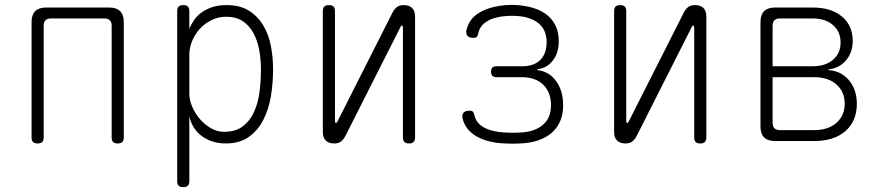

<svg xmlns="http://www.w3.org/2000/svg" viewBox="-20 -581 3640 791"><path d="M135 10Q122 10 116 4Q110 -2 110 -15V-490Q110 -520 125 -535Q140 -550 170 -550H430Q460 -550 475 -535Q490 -520 490 -490V-15Q490 -2 484 4Q478 10 465 10Q452 10 446 4Q440 -2 440 -15V-475Q440 -490 432.5 -497.5Q425 -505 410 -505H190Q175 -505 167.5 -497.5Q160 -490 160 -475V-15Q160 -2 154 4Q148 10 135 10Z M735 -560Q748 -560 754 -554Q760 -548 760 -535V-462Q766 -477 776.5 -494Q787 -511 805 -525.5Q823 -540 849.5 -550Q876 -560 913 -560Q969 -560 1005.5 -537Q1042 -514 1064.5 -476.5Q1087 -439 1096 -391.5Q1105 -344 1105 -295Q1105 -239 1096 -184.5Q1087 -130 1064.5 -86.5Q1042 -43 1004.5 -16.5Q967 10 910 10Q855 10 814 -18.5Q773 -47 760 -101V165Q760 178 754 184Q748 190 735 190Q722 190 716 184Q710 178 710 165V-535Q710 -548 716 -554Q722 -560 735 -560ZM912 -512Q879 -512 851 -498Q823 -484 803 -462Q783 -440 771.5 -412Q760 -384 760 -356V-195Q760 -169 772 -141Q784 -113 804 -90Q824 -67 849.5 -52.5Q875 -38 903 -38Q950 -38 979.5 -60Q1009 -82 1026 -118.5Q1043 -155 1049 -201Q1055 -247 1055 -295Q1055 -336 1048 -374.5Q1041 -413 1024.5 -444Q1008 -475 980.5 -493.5Q953 -512 912 -512Z M1310 -37V-535Q1310 -548 1316 -554Q1322 -560 1335 -560Q1348 -560 1354 -554Q1360 -548 1360 -535V-80Q1362 -74 1364 -74Q1366 -74 1367 -76L1370 -80L1596 -527Q1604 -543 1614.5 -551.5Q1625 -560 1643 -560Q1666 -560 1678 -548Q1690 -536 1690 -513V-15Q1690 -2 1684 4Q1678 10 1665 10Q1652 10 1646 4Q1640 -2 1640 -15V-470Q1638 -476 1636 -476Q1634 -476 1633 -475L1630 -470L1404 -23Q1396 -7 1385.5 1.5Q1375 10 1357 10Q1334 10 1322 -2Q1310 -14 1310 -37Z M1902 -458Q1913 -505 1956.5 -530Q2000 -555 2066 -560Q2077 -561 2089 -561Q2101 -561 2112 -560Q2151 -557 2182.5 -546.5Q2214 -536 2236 -517.5Q2258 -499 2270 -472.5Q2282 -446 2282 -411Q2282 -363 2257.5 -331.5Q2233 -300 2194 -296V-292Q2242 -287 2271 -247Q2300 -207 2300 -147Q2300 -111 2288 -82.5Q2276 -54 2253 -34Q2230 -14 2198 -3Q2166 8 2125 10Q2109 11 2092.5 11Q2076 11 2060 10Q1989 7 1943.5 -19Q1898 -45 1886 -92Q1884 -100 1885 -106Q1886 -112 1889.5 -116.5Q1893 -121 1899.5 -123Q1906 -125 1915 -125Q1919 -125 1922.5 -124Q1926 -123 1928 -121Q1930 -119 1931.5 -116Q1933 -113 1934 -108Q1941 -74 1973.5 -56Q2006 -38 2060 -35Q2076 -34 2092.5 -34Q2109 -34 2125 -35Q2183 -38 2216.5 -66.5Q2250 -95 2250 -147Q2250 -201 2218 -232Q2186 -263 2130 -263H2025Q2014 -263 2008.5 -269Q2003 -275 2003 -286Q2003 -297 2008.5 -302.5Q2014 -308 2025 -308H2130Q2181 -308 2206.5 -334.5Q2232 -361 2232 -407Q2232 -457 2200 -484Q2168 -511 2112 -515Q2101 -516 2089 -516Q2077 -516 2066 -515Q2018 -512 1987 -493.5Q1956 -475 1950 -442Q1949 -438 1947.5 -434.5Q1946 -431 1944 -429Q1942 -427 1938.5 -426Q1935 -425 1931 -425Q1922 -425 1915.5 -427Q1909 -429 1905.5 -433.5Q1902 -438 1901 -444Q1900 -450 1902 -458Z M2510 -37V-535Q2510 -548 2516 -554Q2522 -560 2535 -560Q2548 -560 2554 -554Q2560 -548 2560 -535V-80Q2562 -74 2564 -74Q2566 -74 2567 -76L2570 -80L2796 -527Q2804 -543 2814.5 -551.5Q2825 -560 2843 -560Q2866 -560 2878 -548Q2890 -536 2890 -513V-15Q2890 -2 2884 4Q2878 10 2865 10Q2852 10 2846 4Q2840 -2 2840 -15V-470Q2838 -476 2836 -476Q2834 -476 2833 -475L2830 -470L2604 -23Q2596 -7 2585.5 1.5Q2575 10 2557 10Q2534 10 2522 -2Q2510 -14 2510 -37Z M3173 0Q3143 0 3128 -15Q3113 -30 3113 -60V-490Q3113 -520 3128 -535Q3143 -550 3173 -550H3328Q3404 -550 3448.5 -513Q3493 -476 3493 -412Q3493 -365 3465.5 -332.5Q3438 -300 3393 -295V-292Q3445 -289 3477.5 -250.5Q3510 -212 3510 -153Q3510 -82 3463 -41Q3416 0 3335 0ZM3163 -263V-75Q3163 -60 3170.5 -52.5Q3178 -45 3193 -45H3335Q3392 -45 3426 -75Q3460 -105 3460 -154Q3460 -203 3426 -233Q3392 -263 3335 -263ZM3193 -505Q3178 -505 3170.5 -497.5Q3163 -490 3163 -475V-308H3328Q3380 -308 3411.5 -334.5Q3443 -361 3443 -406Q3443 -451 3411.5 -478Q3380 -505 3328 -505Z"/></svg>

Font: Maple Mono Thin
Style: Regular
Weight: 250
Monospace: yes
Designer: subframe7536
Version: Version 7.000